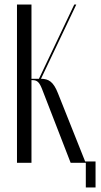

<svg xmlns="http://www.w3.org/2000/svg" viewBox="-20 -719 445 848"><path d="M317 -699H308L152 -371H119V-699H55V0H119V-365H124C144 -365 154 -356 166 -325L292 0H359V109H402V-6H356L236 -307C216 -358 195 -371 161 -371Z"/></svg>

Font: Moniqa Display
Style: Regular
Weight: 400
Designer: Rajesh Rajput
Foundry: Rajesh Rajput
Version: Version 1.000